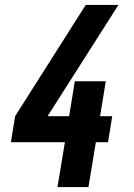

<svg xmlns="http://www.w3.org/2000/svg" viewBox="-20 -755 540 775"><path d="M212 0 242 -181H24L41 -286L326 -735H458L172 -286H259L282 -427H407L384 -286H433L416 -181H367L337 0Z"/></svg>

Font: Iosevka Curly Extrabold
Style: Italic
Weight: 800
Italic angle: -9°
Monospace: yes
Designer: Belleve Invis
Foundry: Belleve Invis
Version: Version 22.1.2; ttfautohint (v1.8.4)